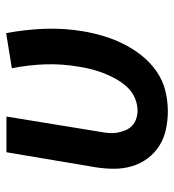

<svg xmlns="http://www.w3.org/2000/svg" viewBox="10 -582 579 640"><g transform="rotate(-90 300.0 -261.5)"><path d="M250 8Q219 8 189 1.5Q159 -5 134.5 -20.5Q110 -36 92.5 -59.5Q75 -83 66.5 -111.5Q58 -140 58 -171Q58 -202 63 -233L113 -530H232L181 -217Q178 -202 177 -187.5Q176 -173 178.5 -159.5Q181 -146 186.5 -133Q192 -120 201.5 -111Q211 -102 224.5 -97.5Q238 -93 252 -93Q273 -93 294 -102Q315 -111 330.5 -128Q346 -145 357 -164.5Q368 -184 376 -204.5Q384 -225 389.5 -246Q395 -267 398 -288Q408 -345 406 -401Q404 -457 393 -512L510 -531Q522 -468 524.5 -403.5Q527 -339 516 -273Q510 -239 500 -205.5Q490 -172 474 -140Q458 -108 435.5 -79.5Q413 -51 383 -30Q353 -9 318.5 -0.5Q284 8 250 8Z"/></g></svg>

Font: Iosevka Curly Extended
Style: Bold Italic
Weight: 700
Width: 7
Italic angle: -9°
Monospace: yes
Designer: Belleve Invis
Foundry: Belleve Invis
Version: Version 11.1.0; ttfautohint (v1.8.3)